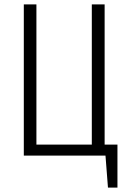

<svg xmlns="http://www.w3.org/2000/svg" viewBox="-20 -705 583 870"><path d="M454.1 -49.8H512.2V145H469.2L458 0H87.9V-685.1H145V-49.8H396V-685.1H454.1Z"/></svg>

Font: Fira Sans Compressed Light
Style: Regular
Weight: 300
Width: 1
Designer: Carrois Corporate & Edenspiekermann AG
Foundry: Carrois Corporate GbR & Edenspiekermann AG
Version: Version 4.203;PS 004.203;hotconv 1.0.88;makeotf.lib2.5.64775